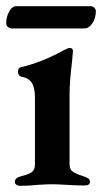

<svg xmlns="http://www.w3.org/2000/svg" viewBox="-26 -598 330 621"><path d="M22 -10Q22 -23 42 -28Q67 -34 77 -41.5Q87 -49 87 -65V-282Q87 -314 77 -330Q67 -346 43 -350Q38 -351 35 -355.5Q32 -360 32 -366Q32 -379 43 -381Q109 -396 181 -436Q195 -443 199 -443Q210 -443 210 -433L207 -399Q199 -335 199 -291V-66Q199 -51 208.5 -43.5Q218 -36 244 -28Q255 -24 260 -20.5Q265 -17 265 -10Q265 2 247 2Q228 2 192 0Q160 -2 142 -2Q126 -2 94 0Q69 3 40 3Q32 3 27 -0.5Q22 -4 22 -10ZM-6 -522Q-6 -543 3.5 -560.5Q13 -578 27 -578H267Q274 -578 279 -573Q284 -568 284 -562Q284 -540 273 -523Q262 -506 246 -506H12Q5 -506 -0.5 -511Q-6 -516 -6 -522Z"/></svg>

Font: EB Garamond SemiBold
Style: Regular
Weight: 600
Designer: Georg Duffner and Octavio Pardo
Foundry: Georg Duffner
Version: Version 1.000